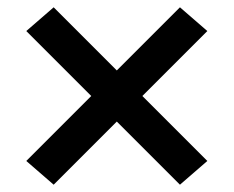

<svg xmlns="http://www.w3.org/2000/svg" viewBox="-20 -603 640 526"><path d="M127 -97 52 -162 230 -340 52 -518 127 -583 300 -410 473 -583 548 -518 370 -340 548 -162 473 -97 300 -270Z"/></svg>

Font: Iosevka Slab Semibold Extended
Style: Regular
Weight: 600
Width: 7
Monospace: yes
Designer: Belleve Invis
Foundry: Belleve Invis
Version: Version 11.1.0; ttfautohint (v1.8.3)